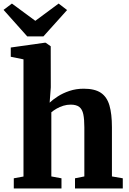

<svg xmlns="http://www.w3.org/2000/svg" viewBox="-46 -1059 723 1079"><path d="M86 -67V-725.5L14.5 -740V-792L206 -819H210.5L239 -799L239.5 -568.5L233 -482Q250 -498.5 278.5 -517Q307 -535.5 344.2 -548Q381.5 -560.5 424.5 -560.5Q486.5 -560.5 520.8 -537.5Q555 -514.5 569 -466.8Q583 -419 583 -344V-67.5L644 -57V0H375.5V-57L428 -67.5V-344Q428 -388.5 422.2 -416.5Q416.5 -444.5 399.8 -457.8Q383 -471 351 -471Q330 -471 309.8 -464.8Q289.5 -458.5 272.2 -448.5Q255 -438.5 242.5 -428V-67.5L299.5 -57V0H31.5V-57ZM107 -854.5 -26 -1003.5 21 -1039 152.5 -942 283.5 -1039 331 -1002.5 198 -854.5Z"/></svg>

Font: Merriweather 36pt ExtraBold
Style: Regular
Weight: 800
Designer: Eben Sorkin
Foundry: Eben Sorkin
Version: Version 2.100